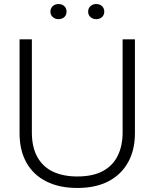

<svg xmlns="http://www.w3.org/2000/svg" viewBox="-20 -924 766 952"><path d="M363 8Q275 8 210.5 -24Q146 -56 111.5 -117Q77 -178 77 -263V-729H138V-267Q138 -194 165.5 -145Q193 -96 243.5 -72.5Q294 -49 363 -49Q440 -49 489.5 -75.5Q539 -102 563.5 -151.5Q588 -201 588 -267V-729H649V-263Q649 -181 615.5 -120Q582 -59 518.5 -25.5Q455 8 363 8ZM457 -829Q440 -829 428.5 -839.5Q417 -850 417 -866Q417 -883 428.5 -893.5Q440 -904 457 -904Q475 -904 486 -893.5Q497 -883 497 -866Q497 -850 486 -839.5Q475 -829 457 -829ZM270 -829Q253 -829 241.5 -839.5Q230 -850 230 -866Q230 -883 241.5 -893.5Q253 -904 270 -904Q288 -904 299 -893.5Q310 -883 310 -866Q310 -850 299 -839.5Q288 -829 270 -829Z"/></svg>

Font: Mona Sans ExtraLight Light
Style: Regular
Weight: 300
Version: Version 2.000